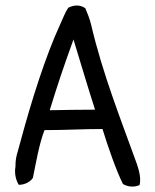

<svg xmlns="http://www.w3.org/2000/svg" viewBox="-20 -648 562 695"><path d="M36 -45C31 -18 39 7 48 21C70 21 90 10 99 -4C111 -62 121 -124 141 -177C220 -177 275 -181 351 -181C370 -120 399 -34 425 18C441 28 465 31 485 22C491 1 485 -26 476 -53C418 -214 352 -379 310 -558C305 -579 297 -599 289 -618C271 -631 249 -631 227 -620C215 -602 207 -579 197 -558C145 -445 94 -284 54 -135C43 -92 36 -82 36 -45ZM160 -249C188 -340 211 -409 246 -505C268 -433 299 -329 324 -251C267 -251 218 -250 160 -249Z"/></svg>

Font: Snowfall
Style: Regular
Weight: 400
Designer: Jasper
Foundry: Cannot Into Space Fonts
Version: Version 0.9